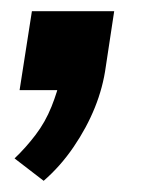

<svg xmlns="http://www.w3.org/2000/svg" viewBox="-20 -161 298 343"><path d="M58 162 6 122Q26 103 43.5 80Q61 57 72 29.5Q83 2 88 -22L108 0H15L37 -141H184L169 -42Q164 -5 149.5 31Q135 67 111.5 101.5Q88 136 58 162Z"/></svg>

Font: Nunito Sans 7pt Condensed
Style: Bold Italic
Weight: 700
Width: 3
Italic angle: -9°
Designer: Vernon Adams
Foundry: Vernon Adams
Version: Version 3.101;gftools[0.9.27]